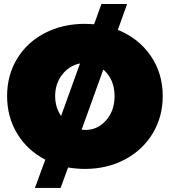

<svg xmlns="http://www.w3.org/2000/svg" viewBox="-20 -826 840 950"><path d="M15.1 -351.1Q15.1 -453.6 64.5 -535.2Q113.8 -616.7 201.7 -662.4Q289.6 -708 399.9 -708Q415.5 -708 445.8 -706.1L481.9 -806.2H608.9L563 -678.2Q665.5 -637.2 725.3 -550.3Q785.2 -463.4 785.2 -351.1Q785.2 -248.5 735.6 -166Q686 -83.5 597.9 -36.9Q509.8 9.8 399.9 9.8Q362.3 9.8 316.9 2.9L279.8 104H152.8L204.1 -36.1Q115.7 -81.5 65.4 -164.3Q15.1 -247.1 15.1 -351.1ZM252.9 -350.1Q252.9 -295.4 282.2 -252L376 -512.2Q323.2 -502 288.1 -457.3Q252.9 -412.6 252.9 -350.1ZM383.8 -184.1Q389.6 -183.1 402.8 -183.1Q463.4 -183.1 505.1 -230.7Q546.9 -278.3 546.9 -350.1Q546.9 -433.6 491.2 -481.9Z"/></svg>

Font: Trueno Black
Style: Regular
Weight: 900
Designer: Julieta Ulanovsky
Foundry: Julieta Ulanovsky
Version: Version 3.001b | FøM Fix